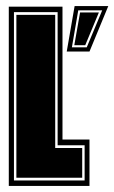

<svg xmlns="http://www.w3.org/2000/svg" viewBox="-20 -613 377 633"><path d="M9 0V-591H186V-153H275V0ZM26 -18H259V-134H170V-573H26ZM34 -27V-564H162V-125H251V-27ZM200 -443 226 -593H337L275 -443ZM217 -457H266L317 -579H238ZM225 -464 244 -572H306L261 -464Z"/></svg>

Font: Alumni Sans Collegiate One SC
Style: Regular
Weight: 400
Designer: Robert E. Leuschke
Foundry: Robert E. Leuschke
Version: Version 1.100